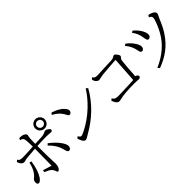

<svg xmlns="http://www.w3.org/2000/svg" viewBox="178 -1988 3164 3164"><g transform="rotate(-45 1760.0 -405.5)"><path d="M783.7 -842.8Q808.6 -842.8 832 -831.1Q865.7 -814 881.8 -779.8Q892.1 -758.3 892.1 -733.9Q892.1 -706.1 878.4 -681.6Q847.2 -625 782.2 -625Q746.1 -625 716.8 -647.5Q673.8 -680.2 673.8 -734.4Q673.8 -781.2 708 -813.5Q739.3 -842.8 783.7 -842.8ZM782.7 -799.8Q766.6 -799.8 752 -792Q716.8 -773.4 716.8 -733.4Q716.8 -714.8 727.1 -698.7Q747.1 -668 783.2 -668Q808.1 -668 827.1 -685.1Q849.1 -705.1 849.1 -733.9Q849.1 -763.7 826.2 -783.7Q807.1 -799.8 782.7 -799.8ZM276.9 -158.2 430.7 -111.8Q434.1 -238.8 434.6 -472.2L435.1 -502L418 -501Q226.6 -489.3 190.9 -478Q165.5 -470.2 151.4 -470.2Q125.5 -470.2 100.6 -496.1Q80.1 -518.1 68.8 -557.1L98.6 -584Q108.9 -559.6 131.3 -550.8Q152.3 -542 192.9 -542Q249 -542 435.1 -553.2Q433.1 -692.9 423.3 -728Q412.1 -768.6 358.9 -775.9L377 -810.1Q383.3 -810.1 388.7 -810.1Q438 -810.1 466.8 -796.4Q509.8 -774.9 509.8 -747.1Q509.8 -739.7 504.9 -722.7Q495.1 -689 495.1 -585V-556.2Q558.6 -559.1 628.4 -562H634.8Q696.3 -564 736.8 -586.4Q752.9 -595.2 763.7 -595.2Q790 -595.2 819.3 -573.7Q846.7 -553.2 846.7 -534.7Q846.7 -506.8 809.6 -506.8Q788.1 -506.8 758.8 -511.2Q745.1 -513.2 708 -513.2Q621.1 -513.2 495.1 -505.9V-475.1Q495.1 -276.9 500.5 -158.2Q502.9 -100.6 502.9 -91.3Q502.9 -25.9 474.1 12.2Q458.5 32.2 440.4 32.2Q426.8 32.2 418 0Q403.3 -54.2 340.8 -89.4Q319.3 -101.1 272 -120.1ZM208 -404.8 246.1 -397Q218.8 -210.9 150.9 -108.4Q141.1 -93.8 126 -79.6Q100.1 -55.2 80.6 -55.2Q46.9 -55.2 46.9 -102.5Q46.9 -146 82 -173.3Q175.3 -246.1 208 -404.8ZM646 -418.9Q745.1 -344.7 805.7 -263.2Q859.9 -190.4 859.9 -144Q859.9 -121.6 848.1 -103Q834 -81.1 812.5 -81.1Q793 -81.1 780.3 -103Q772.5 -116.2 759.8 -168Q748 -216.3 718.8 -267.1Q677.2 -338.4 618.7 -391.1Z M1047.9 -731Q1161.1 -696.8 1221.7 -643.1Q1283.7 -587.9 1283.7 -547.9Q1283.7 -524.9 1269.5 -509.3Q1255.9 -493.2 1237.3 -493.2Q1217.3 -493.2 1203.6 -519Q1168 -589.8 1125 -630.9Q1084.5 -669.4 1023.9 -701.2ZM1078.1 -151.9Q1099.6 -108.9 1126 -108.9Q1142.1 -108.9 1197.8 -136.2Q1374 -223.1 1520.5 -362.3Q1648.9 -484.4 1731 -617.2L1760.7 -586.9Q1569.8 -250.5 1210 -51.3Q1194.3 -42.5 1169.9 -26.9Q1147.5 -12.7 1129.4 -12.7Q1100.1 -12.7 1079.1 -47.9Q1058.1 -83 1046.9 -126Z M1932.1 -670.9Q1943.8 -647.5 1962.4 -637.7Q1981.4 -628.4 2019 -628.4Q2043.5 -628.4 2177.2 -636.2Q2289.6 -642.6 2355 -643.1Q2388.7 -643.6 2412.1 -659.2Q2435.5 -674.8 2445.8 -674.8Q2459 -674.8 2469.7 -663.1Q2514.2 -616.2 2514.2 -588.9Q2514.2 -576.2 2497.1 -561Q2480 -545.4 2476.1 -519Q2460.9 -408.7 2448.2 -180.2Q2497.1 -163.1 2497.1 -133.8Q2497.1 -117.7 2481 -107.9Q2468.8 -101.1 2450.2 -101.1Q2440.4 -101.1 2409.2 -104Q2388.7 -106 2363.3 -106Q2122.1 -106 2010.7 -76.7Q1988.8 -70.8 1976.6 -70.8Q1916 -70.8 1884.3 -170.9L1914.1 -198.2Q1932.1 -164.1 1960.4 -153.3Q1981.4 -145 2020.5 -145Q2052.2 -145 2125.5 -147.9Q2177.2 -149.9 2222.2 -151.4Q2315.9 -154.8 2380.4 -158.2L2409.2 -599.1L2389.2 -597.7L2254.4 -588.4Q2117.7 -578.6 2090.8 -574.7Q2058.6 -570.3 2026.9 -562.5Q1995.1 -554.2 1985.4 -554.2Q1960.9 -554.2 1933.1 -581.1Q1913.6 -600.1 1903.3 -643.1Z M2711.4 -673.8Q2766.1 -635.7 2809.6 -579.6Q2869.6 -502.4 2869.6 -452.1Q2869.6 -424.8 2857.4 -409.2Q2842.3 -389.2 2821.3 -389.2Q2805.2 -389.2 2794.4 -401.4Q2784.7 -412.6 2777.3 -453.6Q2758.3 -563.5 2681.6 -651.9ZM2946.8 -742.2Q3000.5 -700.2 3040 -642.6Q3089.8 -569.3 3089.8 -512.7Q3089.8 -486.3 3076.2 -471.7Q3059.1 -453.1 3038.1 -453.1Q3006.8 -453.1 2999.5 -505.4Q2988.8 -586.4 2968.3 -635.3Q2950.7 -677.2 2916.5 -721.2ZM2803.7 -19Q3104 -148.9 3241.2 -396.5Q3302.7 -507.3 3335 -617.2Q3339.4 -632.8 3339.4 -653.8Q3339.4 -688.5 3292.5 -706.1L3314.5 -740.2Q3365.2 -731.9 3400.4 -710.4Q3437.5 -687 3437.5 -657.2Q3437.5 -638.7 3422.4 -613.8Q3413.6 -599.6 3401.4 -569.8Q3343.8 -429.2 3289.1 -344.7Q3196.3 -201.7 3078.1 -115.7Q2965.3 -33.7 2829.6 15.1Z"/></g></svg>

Font: BIZ UDPMincho
Style: Regular
Weight: 400
Designer: TypeBank Co., Ltd.
Foundry: Morisawa Inc.
Version: Version 1.06